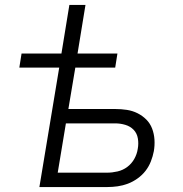

<svg xmlns="http://www.w3.org/2000/svg" viewBox="-20 -755 740 775"><path d="M139 0 219 -482H58L67 -539H228L260 -735H325L293 -539H454L445 -482H284L256 -315H445Q469 -315 492 -311.5Q515 -308 535 -298Q555 -288 570.5 -272.5Q586 -257 594 -236Q602 -215 603.5 -191.5Q605 -168 601 -145Q597 -124 589 -103.5Q581 -83 567.5 -65.5Q554 -48 535 -34.5Q516 -21 496 -13.5Q476 -6 455 -3Q434 0 413 0ZM412 -58Q433 -58 454.5 -63Q476 -68 493.5 -81Q511 -94 522 -113.5Q533 -133 536 -154Q540 -175 536.5 -196Q533 -217 519.5 -231Q506 -245 486 -251Q466 -257 445 -257H246L213 -58Z"/></svg>

Font: Iosevka Aile Light Oblique
Style: Regular
Weight: 300
Italic angle: -9°
Designer: Belleve Invis
Foundry: Belleve Invis
Version: Version 31.1.0; ttfautohint (v1.8.4)